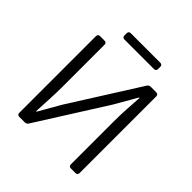

<svg xmlns="http://www.w3.org/2000/svg" viewBox="-200 -902 1049 1049"><g transform="rotate(45 325.0 -377.0)"><path d="M200.2 -738.3V-720.7C200.2 -710.9 206.1 -705.1 215.8 -705.1H444.3C454.1 -705.1 460 -710.9 460 -720.7V-738.3C460 -748 454.1 -753.9 444.3 -753.9H215.8C206.1 -753.9 200.2 -748 200.2 -738.3ZM92.8 -608.4V-15.6C92.8 -5.9 98.6 0 108.4 0H151.4C159.2 0 167 -3.9 170.9 -10.7L423.8 -411.1L496.1 -537.1H500C496.1 -474.6 491.2 -412.1 491.2 -348.6V-15.6C491.2 -5.9 497.1 0 506.8 0H543C552.7 0 558.6 -5.9 558.6 -15.6V-608.4C558.6 -618.2 552.7 -624 543 -624H500C492.2 -624 484.4 -620.1 480.5 -613.3L227.5 -212.9L155.3 -86.9H151.4C154.3 -149.4 159.2 -215.8 159.2 -279.3V-608.4C159.2 -618.2 153.3 -624 143.6 -624H108.4C98.6 -624 92.8 -618.2 92.8 -608.4Z"/></g></svg>

Font: Ed Sans Neue Light
Style: Regular
Weight: 300
Designer: Stephen Hutchings
Version: Version 1.004;PS 001.004;hotconv 1.0.88;makeotf.lib2.5.64775